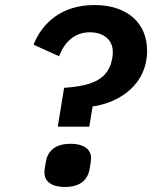

<svg xmlns="http://www.w3.org/2000/svg" viewBox="-20 -730 640 761"><path d="M334 -228 347 -308C460 -324 563 -400 563 -528C563 -640 484 -710 354 -710C223 -710 147 -638 113 -553L214 -507C236 -564 276 -602 336 -602C388 -602 427 -574 427 -525C427 -518 427 -508 425 -499C410 -418 352 -390 234 -382L209 -228ZM238 11C301 11 328 -20 335 -59C340 -86 341 -95 341 -103C341 -135 317 -160 259 -160C196 -160 169 -129 162 -90C157 -63 156 -54 156 -46C156 -14 180 11 238 11Z"/></svg>

Font: IBM Plex Mono SmBld
Style: Italic
Weight: 600
Italic angle: -9.5°
Monospace: yes
Designer: Mike Abbink, Paul van der Laan, Pieter van Rosmalen
Foundry: Bold Monday
Version: Version 2.004